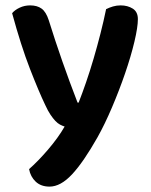

<svg xmlns="http://www.w3.org/2000/svg" viewBox="-20 -504 561 713"><path d="M25 -455Q35 -467 53 -475.5Q71 -484 92 -484Q118 -484 134.5 -472Q151 -460 161 -429Q208 -278 268 -123H272Q285 -156 299.5 -198Q314 -240 327.5 -286Q341 -332 353 -379Q365 -426 374 -470Q386 -476 399.5 -480Q413 -484 428 -484Q454 -484 473 -472Q492 -460 492 -433Q492 -403 479 -348.5Q466 -294 444.5 -231.5Q423 -169 396 -105.5Q369 -42 342 6Q290 98 247.5 143.5Q205 189 164 189Q132 189 112.5 170.5Q93 152 88 124Q104 110 122 91.5Q140 73 158 52Q176 31 192 9Q208 -13 220 -34Q211 -37 202.5 -41.5Q194 -46 185.5 -55Q177 -64 167.5 -78Q158 -92 148 -114Q124 -164 91 -249Q58 -334 25 -455Z"/></svg>

Font: Baloo 2 Latin SemiBold
Style: Regular
Weight: 400
Designer: Sarang Kulkarni and Ek Type
Foundry: Ek Type
Version: Version 1.001